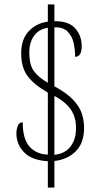

<svg xmlns="http://www.w3.org/2000/svg" viewBox="-20 -780 469 879"><path d="M199 -42Q126 -46 90.5 -82.5Q55 -119 55 -170Q55 -186 61 -203Q67 -220 84 -220Q84 -144 115 -109Q146 -74 199 -72V-356Q136 -392 106.5 -431.5Q77 -471 77 -536Q77 -601 112 -637.5Q147 -674 199 -681V-760H229V-683Q294 -684 324 -650.5Q354 -617 354 -569Q354 -520 324 -520Q324 -552 317 -583.5Q310 -615 289.5 -635.5Q269 -656 229 -655V-385Q286 -354 315 -323Q344 -292 354.5 -260Q365 -228 365 -195Q365 -126 327.5 -88Q290 -50 229 -43V79H199ZM199 -653Q156 -646 135 -615Q114 -584 114 -540Q114 -483 135 -454.5Q156 -426 199 -401ZM229 -71Q279 -77 303.5 -110Q328 -143 328 -194Q328 -244 304 -279Q280 -314 229 -341Z"/></svg>

Font: Noto Serif Tamil ExtraCondensed ExtraLight
Style: Italic
Weight: 200
Width: 2
Italic angle: -12°
Designer: Indian Type Foundry, Tom Grace, and the Monotype Design Team
Foundry: Monotype Imaging Inc.
Version: Version 2.003; ttfautohint (v1.8.4.7-5d5b)